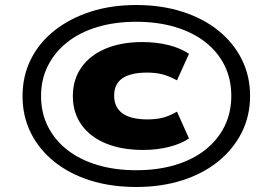

<svg xmlns="http://www.w3.org/2000/svg" viewBox="-20 -736 1056 767"><path d="M524 11Q424 11 341 -15Q258 -41 197 -90Q136 -139 103 -205.5Q70 -272 70 -352Q70 -432 103 -498.5Q136 -565 197 -613.5Q258 -662 341 -689Q424 -716 524 -716Q624 -716 707.5 -689.5Q791 -663 851.5 -614.5Q912 -566 945.5 -499.5Q979 -433 979 -353Q979 -273 945.5 -206.5Q912 -140 851.5 -91Q791 -42 707.5 -15.5Q624 11 524 11ZM552 -137Q466 -137 403 -163Q340 -189 305.5 -237.5Q271 -286 271 -352Q271 -418 305 -466.5Q339 -515 401.5 -541.5Q464 -568 548 -568Q605 -568 653 -556Q701 -544 735 -521L687 -415Q656 -432 629 -439Q602 -446 567 -446Q503 -446 469.5 -423.5Q436 -401 436 -354Q436 -307 469.5 -283Q503 -259 569 -259Q604 -259 631 -266Q658 -273 687 -290L735 -183Q705 -162 656.5 -149.5Q608 -137 552 -137ZM524 -56Q610 -56 680 -77Q750 -98 800 -137.5Q850 -177 877 -231.5Q904 -286 904 -353Q904 -420 877 -474.5Q850 -529 800 -568Q750 -607 680 -628Q610 -649 524 -649Q439 -649 369 -628Q299 -607 249 -567.5Q199 -528 171.5 -473.5Q144 -419 144 -352Q144 -285 171.5 -230.5Q199 -176 249 -137Q299 -98 369 -77Q439 -56 524 -56Z"/></svg>

Font: Nunito Sans 10pt Expanded Black
Style: Italic
Weight: 900
Width: 7
Italic angle: -9°
Designer: Vernon Adams
Foundry: Vernon Adams
Version: Version 3.101;gftools[0.9.27]